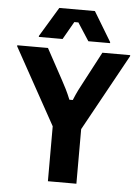

<svg xmlns="http://www.w3.org/2000/svg" viewBox="-58 -895 682 940"><g transform="rotate(5 283.5 -425.0)"><path d="M107.5 -700H224.2L274.2 -787.5H294.2L350.8 -700H457.5V-705L370 -850H195L107.5 -705ZM213.3 0H353.3V-268.3L560.8 -645V-650H424.2L345 -500C330 -472.5 315 -444.2 300 -406.7H283.3C268.3 -444.2 253.3 -472.5 238.3 -500L156.7 -650H5.8V-645L213.3 -270Z"/></g></svg>

Font: Familjen Grotesk GF
Style: Bold
Weight: 700
Designer: Anders Wikstroem, Jonas Baeckman, Matilda Gysing, Kristian Moeller
Foundry: Familjen STHLM AB
Version: Version 2.000; Beta; Release 4; Build 6